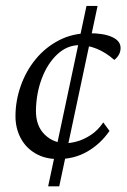

<svg xmlns="http://www.w3.org/2000/svg" viewBox="-20 -539 435 660"><path d="M145.5 101.6 277.3 -518.6H315.4L183.6 101.6ZM252.9 -383.8Q210.9 -383.8 177.2 -352.5Q143.6 -321.3 124 -270Q104.5 -218.8 103.5 -158.2Q103.5 -105.5 133.8 -76.2Q164.1 -46.9 207 -46.9Q223.6 -46.9 246.1 -53.2Q268.6 -59.6 292.5 -75.2Q316.4 -90.8 335 -118.2L356.4 -88.9Q325.2 -43.9 280.3 -18.1Q235.4 7.8 179.7 7.8Q134.8 7.8 101.6 -11.7Q68.4 -31.2 50.8 -64.9Q33.2 -98.6 33.2 -139.6Q33.2 -192.4 51.3 -243.7Q69.3 -294.9 102.5 -335.4Q135.7 -376 182.6 -400.4Q229.5 -424.8 287.1 -424.8Q336.9 -424.8 365.7 -411.6Q394.5 -398.4 394.5 -374Q394.5 -362.3 389.2 -352.1Q383.8 -341.8 373 -333Q342.8 -359.4 312 -371.6Q281.2 -383.8 252.9 -383.8Z"/></svg>

Font: Crimson Pro Light
Style: Italic
Weight: 300
Italic angle: -12°
Designer: Jacques Le Bailly
Foundry: Baron von Fonthausen
Version: Version 1.003